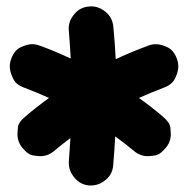

<svg xmlns="http://www.w3.org/2000/svg" viewBox="-20 -747 586 602"><path d="M50.8 -282.7C63 -268.1 74.7 -260.3 85.9 -259.3C97.2 -257.8 103.5 -257.3 106 -257.3C122.1 -257.3 136.7 -262.7 149.4 -273.4C166 -287.6 183.1 -300.8 200.7 -314C199.2 -290 197.8 -265.6 195.8 -240.7V-235.4C195.8 -218.8 201.7 -203.6 213.9 -189.5C225.6 -175.3 240.7 -167 259.8 -165.5H265.1C282.2 -165.5 297.9 -171.4 312 -183.6C326.2 -195.3 333.5 -210.4 335 -229.5C337.4 -260.3 339.8 -290 341.3 -319.3C361.3 -304.7 381.3 -289.6 400.4 -273.4C413.1 -262.7 427.7 -257.3 443.8 -257.3C446.3 -257.3 452.6 -257.8 463.9 -259.3C475.1 -260.3 486.8 -268.1 499 -282.7C510.3 -295.4 515.6 -310.1 515.6 -326.7C515.6 -329.1 515.1 -335.4 514.2 -346.7C513.2 -357.4 505.4 -369.1 490.7 -381.3C467.3 -401.4 442.4 -420.9 415.5 -439.9C440.4 -451.2 466.8 -461.9 493.7 -472.2C511.7 -478.5 523.4 -488.8 529.8 -502.9C536.1 -516.6 539.1 -528.3 539.1 -538.6C539.1 -546.4 537.6 -554.2 534.7 -562.5C528.3 -580.6 518.1 -592.8 504.4 -599.1C490.2 -605.5 478.5 -608.4 468.8 -608.4C460.4 -608.4 452.6 -606.9 444.8 -604C409.7 -590.8 375.5 -576.7 342.8 -561.5C341.3 -592.8 338.9 -626.5 335.4 -663.1C333.5 -682.1 325.7 -697.8 311.5 -709.5C297.4 -721.2 281.7 -727.1 265.6 -727.1C263.7 -727.1 261.7 -727.1 259.3 -726.6C240.2 -725.1 225.1 -717.3 213.4 -703.1C201.2 -689 195.3 -673.8 195.3 -657.2C195.3 -655.3 195.3 -653.3 195.8 -650.9C198.2 -621.6 200.2 -592.3 201.7 -563.5C170.4 -578.1 138.2 -591.8 104.5 -604C96.7 -606.9 88.9 -608.4 80.6 -608.4C70.8 -608.4 59.1 -605.5 45.4 -599.1C31.7 -592.8 21.5 -580.6 15.1 -562.5C12.2 -554.2 10.7 -546.4 10.7 -538.1C10.7 -528.3 13.7 -516.6 20 -502.9C25.9 -488.8 37.6 -478.5 55.7 -472.2C82.5 -461.9 108.9 -451.2 133.8 -439.9C107.4 -420.9 82.5 -401.4 59.1 -381.3C44.4 -369.1 36.6 -357.4 36.1 -346.7C35.2 -335.4 34.7 -329.1 34.7 -327.1C34.7 -310.1 40 -295.4 50.8 -282.7Z"/></svg>

Font: Mikhak Black
Style: Regular
Weight: 900
Designer: Amin Abedi
Version: Version 3.2